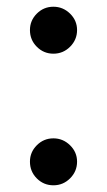

<svg xmlns="http://www.w3.org/2000/svg" viewBox="-20 -552 323 579"><path d="M70.3 -461.4Q70.3 -490.2 91.1 -511Q111.8 -531.7 141.1 -531.7Q169.9 -531.7 191.2 -511Q212.4 -490.2 212.4 -461.4Q212.4 -432.1 191.4 -411.1Q170.4 -390.1 141.1 -390.1Q111.8 -390.1 91.1 -410.9Q70.3 -431.6 70.3 -461.4ZM70.3 -64.5Q70.3 -93.3 91.1 -114Q111.8 -134.8 141.1 -134.8Q169.9 -134.8 191.2 -114Q212.4 -93.3 212.4 -64.5Q212.4 -35.2 191.4 -14.2Q170.4 6.8 141.1 6.8Q111.8 6.8 91.1 -13.9Q70.3 -34.7 70.3 -64.5Z"/></svg>

Font: Karasuma Gothic
Style: Regular
Weight: 500
Designer: Rasmus Andersson / Ryoko Nishizuka
Foundry: Genbu
Version: Version 1.00